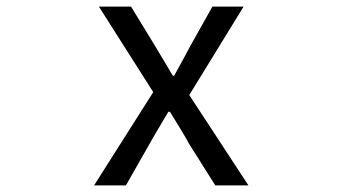

<svg xmlns="http://www.w3.org/2000/svg" viewBox="-20 -563 1040 583"><path d="M265.6 0 445.3 -283.2 280.3 -543H377.9L451.2 -422.9Q460.9 -406.2 479.5 -375.5Q498 -344.7 504.9 -333H508.8Q550.8 -409.2 557.6 -422.9L625 -543H719.7L554.7 -274.4L734.4 0H633.8L553.7 -127Q538.1 -156.2 496.1 -223.6H491.2Q446.3 -148.4 434.6 -127L362.3 0Z"/></svg>

Font: GenEi Gothic M Regular
Style: Regular
Weight: 400
Designer: o_tamon (Modified); [Source Han Sans]
Ryoko NISHIZUKA  (kana & ideographs); Paul D. Hunt (Latin, Greek & Cyrillic); Wenl
Version: Version 1.1a;Original Version 1.004